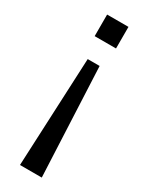

<svg xmlns="http://www.w3.org/2000/svg" viewBox="-181 -525 572 740"><g transform="rotate(30 105.5 -155.0)"><path d="M57 180 79 -304H132L154 180ZM58 -394V-490H153V-394Z"/></g></svg>

Font: Nunito Sans 10pt Condensed
Style: Regular
Weight: 400
Width: 3
Designer: Vernon Adams
Foundry: Vernon Adams
Version: Version 3.101;gftools[0.9.27]